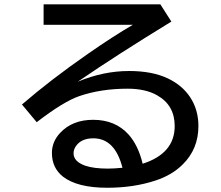

<svg xmlns="http://www.w3.org/2000/svg" viewBox="-20 -821 1039 901"><path d="M184.6 -800.8H732.4L784.2 -719.7Q530.3 -564.5 344.7 -437.5Q464.8 -487.8 585.9 -487.8Q694.3 -487.8 767.6 -453.1Q835 -420.9 872.1 -365.2Q911.1 -306.2 911.1 -229.5Q911.1 -122.1 837.9 -49.8Q788.1 0.5 709 26.4Q606.4 60.1 483.4 60.1Q342.8 60.1 275.4 7.8Q223.6 -33.2 223.6 -103Q223.6 -155.8 261.7 -196.8Q319.3 -258.8 417 -258.8Q521.5 -258.8 584 -189Q628.9 -138.2 649.4 -52.7Q799.8 -100.6 799.8 -229.5Q799.8 -327.1 717.8 -373.5Q663.1 -404.8 579.1 -404.8Q454.1 -404.8 352.5 -370.1Q278.3 -344.7 152.3 -247.6L83 -330.6Q218.8 -447.8 392.6 -568.4Q511.7 -651.4 603.5 -704.6H184.6ZM554.7 -33.7Q519.5 -171.9 418 -171.9Q362.3 -171.9 336.9 -136.2Q325.2 -120.1 325.2 -101.6Q325.2 -63 379.9 -43.5Q419.9 -29.8 486.3 -29.8Q514.6 -29.8 554.7 -33.7Z"/></svg>

Font: UDEV Gothic 35
Style: Bold
Weight: 700
Version: v2.1.0; ttfautohint (v1.8.4.7-5d5b-dirty) -l 6 -r 45 -G 200 